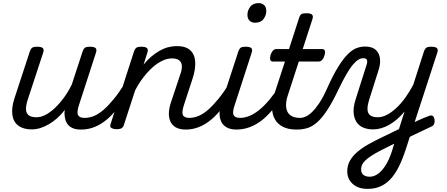

<svg xmlns="http://www.w3.org/2000/svg" viewBox="-20 -815 2873 1233"><path d="M184 16Q130 16 98 -8Q66 -32 59.5 -76.5Q53 -121 72 -181L171 -483Q178 -503 187.5 -509Q197 -515 216 -515Q247 -515 255.5 -505.5Q264 -496 257 -476L158 -175Q146 -137 147 -112Q148 -87 164.5 -74.5Q181 -62 215 -62Q242 -62 271.5 -77Q301 -92 331 -120Q361 -148 389.5 -186.5Q418 -225 441 -272L510 -483Q517 -503 526.5 -509Q536 -515 555 -515Q586 -515 594.5 -505.5Q603 -496 596 -476L488 -143Q472 -95 481 -76.5Q490 -58 522 -58Q536 -58 542 -46.5Q548 -35 545.5 -20.5Q543 -6 531 5.5Q519 17 498 17Q469 17 448.5 8.5Q428 0 416 -15Q404 -30 399 -49.5Q394 -69 394 -92L396 -109Q373 -79 347 -56Q321 -33 293.5 -17Q266 -1 238.5 7.5Q211 16 184 16Z M502 17Q488 17 481.5 5.5Q475 -6 477.5 -20.5Q480 -35 492 -46.5Q504 -58 525 -58Q555 -58 585.5 -71Q616 -84 647 -111.5Q678 -139 711.5 -180Q745 -221 780 -277Q789 -290 801 -289Q813 -288 819.5 -278.5Q826 -269 820 -257Q784 -187 746 -135Q708 -83 668.5 -49.5Q629 -16 587.5 0.5Q546 17 502 17Z M1173 17Q1135 17 1111 4Q1087 -9 1075.5 -32.5Q1064 -56 1064.5 -86.5Q1065 -117 1076 -152L1140 -344Q1150 -374 1147.5 -395.5Q1145 -417 1129.5 -428.5Q1114 -440 1084 -440Q1054 -440 1022.5 -425Q991 -410 960.5 -383Q930 -356 901 -318.5Q872 -281 848 -235L775 -11Q771 2 760.5 8.5Q750 15 727 15Q711 15 697 8Q683 1 690 -18L840 -483Q847 -503 856.5 -509Q866 -515 885 -515Q916 -515 924.5 -505.5Q933 -496 926 -476L902 -400Q925 -429 951 -451Q977 -473 1004 -488.5Q1031 -504 1059 -511.5Q1087 -519 1115 -519Q1172 -519 1201 -493Q1230 -467 1233.5 -420Q1237 -373 1217 -311L1162 -143Q1146 -95 1154.5 -76.5Q1163 -58 1196 -58Q1210 -58 1216 -46.5Q1222 -35 1219.5 -20.5Q1217 -6 1205.5 5.5Q1194 17 1173 17Z M1173 17Q1159 17 1152.5 5.5Q1146 -6 1148.5 -20.5Q1151 -35 1163 -46.5Q1175 -58 1196 -58Q1226 -58 1256.5 -71Q1287 -84 1318 -111.5Q1349 -139 1382.5 -180Q1416 -221 1451 -277Q1460 -290 1472 -289Q1484 -288 1490.5 -278.5Q1497 -269 1491 -257Q1455 -187 1417 -135Q1379 -83 1339.5 -49.5Q1300 -16 1258.5 0.5Q1217 17 1173 17Z M1499 17Q1462 17 1437.5 4Q1413 -9 1401.5 -32.5Q1390 -56 1390 -86Q1390 -116 1402 -152L1510 -483Q1517 -503 1526.5 -509Q1536 -515 1555 -515Q1586 -515 1594.5 -505.5Q1603 -496 1596 -476L1488 -143Q1471 -95 1480 -76.5Q1489 -58 1522 -58Q1536 -58 1542 -46.5Q1548 -35 1545.5 -20.5Q1543 -6 1531.5 5.5Q1520 17 1499 17ZM1617 -669Q1597 -669 1583 -682Q1569 -695 1569 -720Q1569 -747 1586.5 -771Q1604 -795 1641 -795Q1662 -795 1676 -782.5Q1690 -770 1690 -744Q1690 -717 1672.5 -693Q1655 -669 1617 -669Z M1498 17Q1484 17 1477.5 5.5Q1471 -6 1473.5 -20.5Q1476 -35 1488 -46.5Q1500 -58 1521 -58Q1552 -58 1583 -71Q1614 -84 1646 -110Q1678 -136 1711 -175.5Q1744 -215 1778 -268Q1787 -282 1798.5 -281Q1810 -280 1817 -270.5Q1824 -261 1819 -249Q1784 -181 1746.5 -131Q1709 -81 1668.5 -48Q1628 -15 1585.5 1Q1543 17 1498 17Z M1882 17Q1833 17 1798.5 0Q1764 -17 1746 -48Q1728 -79 1727 -121.5Q1726 -164 1743 -215L1810 -420H1731Q1720 -420 1716 -430Q1712 -440 1717 -460Q1723 -480 1733 -490Q1743 -500 1753 -500H1836L1900 -698Q1906 -718 1915.5 -724Q1925 -730 1945 -730Q1976 -730 1984.5 -720.5Q1993 -711 1986 -691L1924 -500H2050Q2061 -500 2065.5 -490.5Q2070 -481 2064 -460Q2059 -441 2049 -430.5Q2039 -420 2028 -420H1899L1829 -205Q1817 -169 1817 -141Q1817 -113 1827.5 -94.5Q1838 -76 1858 -67Q1878 -58 1906 -58Q1920 -58 1925.5 -46.5Q1931 -35 1929 -20.5Q1927 -6 1915 5.5Q1903 17 1882 17Z M1887 17Q1876 17 1873 5.5Q1870 -6 1874 -20.5Q1878 -35 1887.5 -46.5Q1897 -58 1909 -58Q1925 -58 1944.5 -67Q1964 -76 1985.5 -97Q2007 -118 2031 -154Q2055 -190 2080 -246Q2119 -333 2152 -386Q2185 -439 2214 -467.5Q2243 -496 2269.5 -506Q2296 -516 2322 -516Q2333 -516 2336 -504.5Q2339 -493 2337 -478.5Q2335 -464 2328.5 -452.5Q2322 -441 2312 -441Q2296 -441 2279.5 -430.5Q2263 -420 2244 -397Q2225 -374 2203 -335.5Q2181 -297 2154 -241Q2115 -159 2081.5 -108Q2048 -57 2016.5 -29.5Q1985 -2 1953.5 7.5Q1922 17 1887 17Z M2596 -8Q2616 -18 2635 -27.5Q2654 -37 2671.5 -44.5Q2689 -52 2705.5 -59Q2722 -66 2736 -71Q2752 -77 2760 -69.5Q2768 -62 2770.5 -48Q2773 -34 2768.5 -21Q2764 -8 2752 -3Q2732 6 2711.5 16Q2691 26 2670.5 35.5Q2650 45 2629.5 55Q2609 65 2587 76ZM2340 398Q2281 398 2245.5 366.5Q2210 335 2210 285Q2210 248 2227 217.5Q2244 187 2275 160.5Q2306 134 2349 110Q2392 86 2443 62Q2460 54 2476.5 46Q2493 38 2509 29.5Q2525 21 2542 14L2578 -99Q2555 -71 2530 -49.5Q2505 -28 2479.5 -13.5Q2454 1 2428 8.5Q2402 16 2376 16Q2323 16 2291.5 -8Q2260 -32 2252.5 -76.5Q2245 -121 2265 -181L2334 -398Q2341 -419 2336.5 -430Q2332 -441 2314 -441Q2299 -441 2291.5 -452.5Q2284 -464 2285.5 -478.5Q2287 -493 2296.5 -504.5Q2306 -516 2324 -516Q2358 -516 2379 -504.5Q2400 -493 2410.5 -472Q2421 -451 2421 -423.5Q2421 -396 2411 -365L2351 -175Q2339 -137 2340 -112Q2341 -87 2357.5 -74.5Q2374 -62 2407 -62Q2434 -62 2463.5 -77Q2493 -92 2523.5 -120Q2554 -148 2582 -186.5Q2610 -225 2634 -271L2702 -483Q2709 -503 2718.5 -509Q2728 -515 2747 -515Q2778 -515 2786.5 -505.5Q2795 -496 2788 -476L2590 131Q2567 204 2541.5 255Q2516 306 2485.5 337.5Q2455 369 2419.5 383.5Q2384 398 2340 398ZM2354 320Q2384 320 2412 298Q2440 276 2464 233.5Q2488 191 2505 129L2512 108Q2502 112 2493 117Q2484 122 2475 126Q2466 130 2457 135Q2420 153 2391 169.5Q2362 186 2341.5 202Q2321 218 2310 235Q2299 252 2299 273Q2299 288 2305.5 298.5Q2312 309 2324.5 314.5Q2337 320 2354 320Z"/></svg>

Font: Playwrite HR
Style: Regular
Weight: 400
Designer: Veronika Burian, José Scaglione
Foundry: TypeTogether
Version: Version 1.002